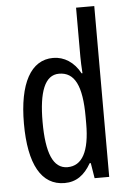

<svg xmlns="http://www.w3.org/2000/svg" viewBox="-54 -800 571 851"><g transform="rotate(-5 231.0 -375.0)"><path d="M199 10C251 10 288 -17 317 -68H322L333 0H398V-760H317V-542C317 -521 318 -498 320 -468H316C289 -519 245 -547 196 -547C97 -547 42 -447 42 -268C42 -87 96 10 199 10ZM218 -59C154 -59 125 -130 125 -268C125 -402 153 -475 216 -475C286 -475 317 -412 317 -274V-244C317 -120 283 -59 218 -59Z"/></g></svg>

Font: Noto Sans Telugu ExtraCondensed
Style: Regular
Weight: 400
Width: 2
Designer: Jelle Bosma - Monotype Design Team
Foundry: Monotype Imaging Inc.
Version: Version 2.005